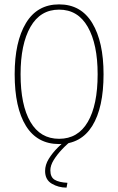

<svg xmlns="http://www.w3.org/2000/svg" viewBox="-20 -647 540 877"><path d="M250 11Q150 11 98.5 -72Q47 -155 47 -308Q47 -456 98.5 -541.5Q150 -627 250 -627Q350 -627 401.5 -541.5Q453 -456 453 -308Q453 -155 401.5 -72Q350 11 250 11ZM250 -13Q336 -13 381 -90Q426 -167 426 -308Q426 -445 381 -524Q336 -603 250 -603Q164 -603 119 -524Q74 -445 74 -308Q74 -167 119 -90Q164 -13 250 -13ZM288 188 284 210Q247 210 216.5 192Q186 174 186 134Q186 106 202.5 79Q219 52 244.5 26.5Q270 1 296 -20L314 -10Q287 10 263.5 35Q240 60 225 84.5Q210 109 210 131Q210 162 229.5 174Q249 186 288 188Z"/></svg>

Font: Inconsolata ExtraLight
Style: Regular
Weight: 200
Monospace: yes
Designer: Raph Levien, Cyreal, Brenton Simpson
Foundry: Raph Levien, Cyreal, Google
Version: Version 3.001; ttfautohint (v1.8.2.53-6de2)